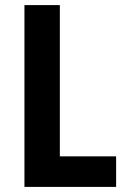

<svg xmlns="http://www.w3.org/2000/svg" viewBox="-20 -734 497 754"><path d="M76 0V-714H215V-120H436V0Z"/></svg>

Font: Noto Sans Tamil Condensed
Style: Bold
Weight: 700
Width: 3
Designer: Jelle Bosma - Monotype Design Team
Foundry: Monotype Imaging Inc.
Version: Version 2.004; ttfautohint (v1.8.4.7-5d5b)